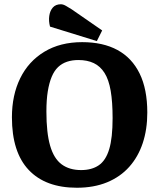

<svg xmlns="http://www.w3.org/2000/svg" viewBox="-20 -864 747 902"><path d="M341 18Q194 18 115 -65.5Q36 -149 36 -313Q36 -417 75 -496.5Q114 -576 188.5 -621Q263 -666 366 -666Q464 -666 532 -629Q600 -592 636 -518.5Q672 -445 672 -335Q672 -256 650.5 -191.5Q629 -127 587 -80Q545 -33 483 -7.5Q421 18 341 18ZM361 -65Q411 -65 444 -87.5Q477 -110 493 -163Q509 -216 509 -309Q509 -385 500 -437.5Q491 -490 471 -521.5Q451 -553 420.5 -567.5Q390 -582 348 -582Q319 -582 295 -574Q271 -566 253 -549Q235 -532 223 -503.5Q211 -475 204.5 -435Q198 -395 198 -340Q198 -240 215.5 -179.5Q233 -119 269.5 -92Q306 -65 361 -65ZM435 -671 215 -739Q208 -765 211.5 -789.5Q215 -814 228.5 -829Q242 -844 266 -844Q277 -844 290.5 -836Q304 -828 317 -820L460 -721Z"/></svg>

Font: Faustina Light
Style: Bold
Weight: 700
Version: Version 1.200